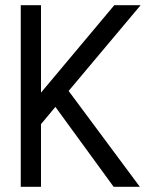

<svg xmlns="http://www.w3.org/2000/svg" viewBox="-20 -720 581 740"><path d="M519 0H418L193.5 -308L138 -241.5V0H60V-700H138V-363L420.5 -700H522L244.5 -369.5Z"/></svg>

Font: Urbanist
Style: Regular
Weight: 400
Designer: Corey Hu
Foundry: Corey Hu
Version: Version 1.330; ttfautohint (v1.8.4.7-5d5b)